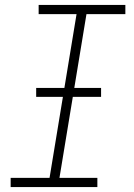

<svg xmlns="http://www.w3.org/2000/svg" viewBox="-20 -755 540 775"><path d="M373 0H23V-37H180L289 -698H136V-735H486V-698H329L220 -37H373ZM126 -364V-400H388V-364Z"/></svg>

Font: Iosevka Term Curly Extralight
Style: Italic
Weight: 200
Italic angle: -9°
Designer: Belleve Invis
Foundry: Belleve Invis
Version: Version 32.3.0